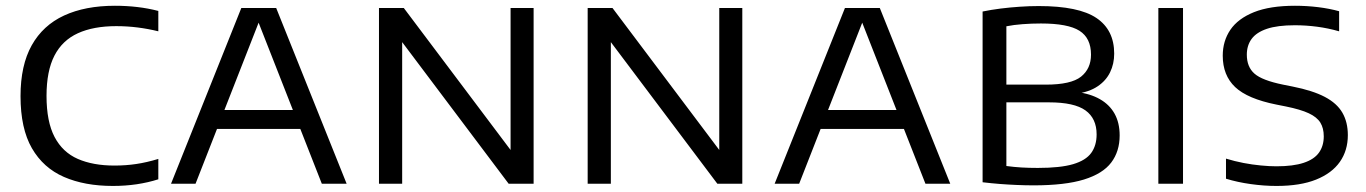

<svg xmlns="http://www.w3.org/2000/svg" viewBox="-20 -622 4626 650"><path d="M362 7.5Q266.5 7.5 196.5 -23Q126.5 -53.5 88 -120.2Q49.5 -187 49.5 -296.5Q49.5 -401 87.5 -468.8Q125.5 -536.5 197 -569.5Q268.5 -602.5 369 -602.5Q408.5 -602.5 444.8 -598.2Q481 -594 516 -585V-516Q481.5 -524.5 446 -529Q410.5 -533.5 373.5 -533.5Q296.5 -533.5 243.8 -509.5Q191 -485.5 164.2 -433.5Q137.5 -381.5 137.5 -297.5Q137.5 -210 164.8 -158.2Q192 -106.5 243.5 -84Q295 -61.5 367.5 -61.5Q406 -61.5 441.2 -66.8Q476.5 -72 516 -84V-15Q481.5 -4 442.8 1.8Q404 7.5 362 7.5Z M559 0 797 -595H915L1153.5 0H1069.5L849.5 -560.5H861.5L642 0ZM693 -185.5 713 -249.5H999L1018.5 -185.5Z M1263 0V-595H1347L1724.5 -93H1708.5V-595H1786.5V0H1702L1324.5 -502H1341.5V0Z M1969.5 0V-595H2053.5L2431 -93H2415V-595H2493V0H2408.5L2031 -502H2048V0Z M2602.5 0 2840.5 -595H2958.5L3197 0H3113L2893 -560.5H2905L2685.5 0ZM2736.5 -185.5 2756.5 -249.5H3042.5L3062 -185.5Z M3479.5 5.5Q3451 5.5 3422.2 4.2Q3393.5 3 3364.8 0.8Q3336 -1.5 3306.5 -5V-583Q3335.5 -589 3367.2 -593Q3399 -597 3431.8 -599.2Q3464.5 -601.5 3496.5 -601.5Q3632 -601.5 3692 -561Q3752 -520.5 3752 -440.5Q3752 -406 3738.2 -377.5Q3724.5 -349 3696 -329.8Q3667.5 -310.5 3623 -304.5L3624.5 -310.5Q3671 -305 3703.8 -286.2Q3736.5 -267.5 3753.5 -236.8Q3770.5 -206 3770.5 -163.5Q3770.5 -109.5 3742 -71.8Q3713.5 -34 3649.5 -14.2Q3585.5 5.5 3479.5 5.5ZM3493.5 -53.5Q3569.5 -53.5 3612.8 -66.2Q3656 -79 3674.2 -104.2Q3692.5 -129.5 3692.5 -167Q3692.5 -221 3654.8 -248.2Q3617 -275.5 3531.5 -275.5H3376V-335.5H3520.5Q3606 -335.5 3639.8 -362.5Q3673.5 -389.5 3673.5 -437Q3673.5 -493 3634.5 -517.8Q3595.5 -542.5 3504 -542.5Q3472 -542.5 3442 -540.2Q3412 -538 3387 -533V-60Q3413 -56.5 3438.2 -55Q3463.5 -53.5 3493.5 -53.5Z M3901.5 0V-595H3985V0Z M4301.5 7.5Q4259 7.5 4214.2 1.2Q4169.5 -5 4130.5 -17V-85Q4160 -76 4190 -70.2Q4220 -64.5 4248.8 -61.8Q4277.5 -59 4301.5 -59Q4358 -59 4393.5 -70.8Q4429 -82.5 4445.2 -105.2Q4461.5 -128 4461.5 -160.5Q4461.5 -188 4450 -206.8Q4438.5 -225.5 4410.8 -238.5Q4383 -251.5 4333.5 -261.5L4301 -268Q4203.5 -287.5 4161.5 -327.2Q4119.5 -367 4119.5 -433.5Q4119.5 -483 4145.2 -521Q4171 -559 4225.2 -580.8Q4279.5 -602.5 4364 -602.5Q4403.5 -602.5 4442.2 -597.8Q4481 -593 4513.5 -584V-516Q4477 -526.5 4439.2 -531.5Q4401.5 -536.5 4363.5 -536.5Q4305 -536.5 4269.2 -524.5Q4233.5 -512.5 4217.2 -490.2Q4201 -468 4201 -437Q4201 -395.5 4226.8 -372.8Q4252.5 -350 4323.5 -335.5L4356 -329Q4424 -315.5 4465 -294Q4506 -272.5 4524.5 -240.5Q4543 -208.5 4543 -164.5Q4543 -112.5 4516 -74Q4489 -35.5 4435.5 -14Q4382 7.5 4301.5 7.5Z"/></svg>

Font: Encode Sans SC SemiExpanded
Style: Regular
Weight: 400
Width: 6
Designer: Multiple Designers
Foundry: Impallari Type
Version: Version 3.002